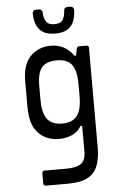

<svg xmlns="http://www.w3.org/2000/svg" viewBox="-61 -767 635 1017"><g transform="rotate(-5 256.0 -258.5)"><path d="M136 208 128 200V136L136 128H258Q312 128 336 109.5Q360 91 360 48V-91H352Q332 -59 300 -45.5Q268 -32 232 -32Q166 -32 123 -76Q80 -120 80 -216V-352Q80 -442 123 -485Q166 -528 232 -528Q307 -528 352 -464H360L368 -504L376 -512H424L432 -504V31Q432 87 417 127Q402 167 364 187.5Q326 208 258 208ZM256 -448Q202 -448 177 -420Q152 -392 152 -320V-248Q152 -176 177 -144Q202 -112 256 -112Q310 -112 335 -144Q360 -176 360 -248V-312Q360 -384 336 -416Q312 -448 256 -448ZM261 -590Q217 -590 193 -607Q169 -624 160 -651Q151 -678 151 -706Q151 -714 156 -719.5Q161 -725 170 -725H185Q194 -725 199 -719.5Q204 -714 204 -706Q204 -682 215.5 -661Q227 -640 261 -640Q296 -640 307 -661Q318 -682 318 -706Q318 -714 323 -719.5Q328 -725 337 -725H352Q361 -725 366 -719.5Q371 -714 371 -706Q371 -678 362 -651Q353 -624 329 -607Q305 -590 261 -590Z"/></g></svg>

Font: Hasubi Mono
Style: Regular
Weight: 400
Designer: Eli Heuer
Foundry: Eli Heuer
Version: Version 1.000